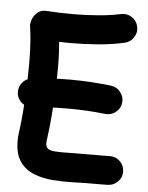

<svg xmlns="http://www.w3.org/2000/svg" viewBox="-54 -773 665 862"><g transform="rotate(5 278.0 -342.5)"><path d="M26 -331.4Q29.1 -304.9 50.4 -288.5Q71.8 -272 98.3 -275Q138.4 -280 176.5 -281.7Q214.5 -283.4 256.3 -283.4Q299.3 -283.4 340.9 -281.2Q382.6 -279.1 424.1 -274Q450.6 -271 471.9 -287.5Q493.3 -304 496.3 -330.4Q499.4 -356.9 482.7 -378.3Q466.1 -399.7 439.6 -402.7Q394.7 -408.1 348.7 -410.9Q302.7 -413.8 256.3 -413.8Q212.3 -413.8 169.7 -411.4Q127.2 -409.1 82.4 -403.7Q55.9 -400.6 39.4 -379.3Q22.9 -357.9 26 -331.4ZM533.4 -678Q527.5 -704.1 504.7 -718.5Q481.9 -732.9 455.8 -726.8Q413 -717.2 355.5 -712.5Q298.1 -707.8 242.7 -707.8Q213 -707.8 182.9 -708.7Q152.8 -709.7 122.4 -711.7Q99 -713.3 83.1 -700.6Q67.1 -687.9 60 -670.1Q52.9 -652.3 54.3 -638.7Q58.7 -606.7 61 -581.1Q63.2 -555.5 64.2 -529.4Q65.2 -503.2 65.2 -468.8Q65.2 -418.9 63 -362.7Q60.8 -306.4 56.6 -252.5Q52.4 -198.6 46 -155Q44.7 -145.1 44.2 -136.5Q43.7 -127.9 43.7 -119.6Q43.7 -60.3 67.5 -26.4Q91.3 7.6 130.2 23.1Q169.2 38.6 215.1 42.2Q261.1 45.9 306.5 44.3Q351.8 42.7 387.2 42.7Q406.7 42.7 425.7 42.7Q444.7 42.7 463.5 42.2Q490.5 41.5 509.4 22.2Q528.3 2.9 527.6 -23.6Q527.2 -50.5 507.8 -69.2Q488.3 -87.9 461.3 -87.2Q443.6 -86.7 425.2 -86.7Q406.7 -86.7 387.2 -86.7Q324 -86.7 282.5 -85.8Q241 -85 216.9 -86.5Q192.9 -88.1 183 -95.6Q173.1 -103 173.1 -119.6Q173.1 -130.1 174.7 -139.6Q181.4 -187.4 186 -243.4Q190.7 -299.4 193.1 -357.5Q195.6 -415.5 195.6 -468.8Q195.6 -500.9 194.2 -526.6Q192.7 -552.4 190.7 -578.7Q203.2 -578 216.5 -577.7Q229.7 -577.4 242.7 -577.4Q303 -577.4 366.1 -582.5Q429.3 -587.5 484.6 -600.3Q510.4 -606.4 525 -629.2Q539.6 -651.9 533.4 -678Z"/></g></svg>

Font: Mikhak VF
Style: Regular
Weight: 100
Designer: Amin Abedi
Version: Version 3.001